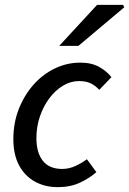

<svg xmlns="http://www.w3.org/2000/svg" viewBox="-20 -759 532 791"><path d="M218 12Q165 12 123.5 -11Q82 -34 58.5 -78Q35 -122 35 -186Q35 -253 57.5 -310Q80 -367 118 -410Q156 -453 206 -477Q256 -501 311 -501Q357 -501 389 -483Q421 -465 439 -441L389 -389Q372 -407 353 -416Q334 -425 306 -425Q271 -425 239.5 -406Q208 -387 183.5 -354.5Q159 -322 144.5 -279.5Q130 -237 130 -190Q130 -130 156.5 -96.5Q183 -63 236 -63Q265 -63 291.5 -75.5Q318 -88 338 -103L377 -50Q349 -25 309.5 -6.5Q270 12 218 12ZM224 -570 380 -739H487L492 -729L303 -570Z"/></svg>

Font: Source Sans 3 Medium
Style: Italic
Weight: 500
Italic angle: -11°
Designer: Paul D. Hunt
Foundry: Adobe
Version: Version 3.052;hotconv 1.1.0;makeotfexe 2.6.0